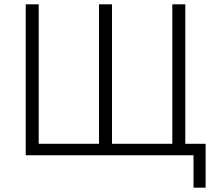

<svg xmlns="http://www.w3.org/2000/svg" viewBox="-20 -718 1010 888"><path d="M875 150V0H99V-698H159V-53H438V-698H498V-53H777V-698H837V-53H931V150Z"/></svg>

Font: IBM Plex Sans Light
Style: Regular
Weight: 300
Designer: Mike Abbink, Paul van der Laan, Pieter van Rosmalen
Foundry: Bold Monday
Version: Version 3.0